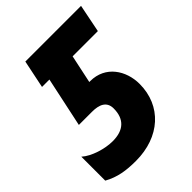

<svg xmlns="http://www.w3.org/2000/svg" viewBox="-212 -820 936 936"><g transform="rotate(-45 255.5 -352.0)"><path d="M170 10C335 10 448 -92 448 -243C448 -335 392 -423 287 -423H281L312 -569H486L515 -714H131L101 -569H152L97 -311H188C235 -311 274 -297 274 -248C274 -174 232 -138 158 -138C105 -138 34 -159 -4 -193V-28C50 2 103 10 170 10Z"/></g></svg>

Font: Noto Sans UI Condensed Black
Style: Italic
Weight: 900
Width: 3
Italic angle: -192°
Designer: Monotype Design Team
Foundry: Monotype Imaging Inc.
Version: Version 1.901